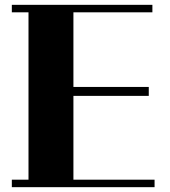

<svg xmlns="http://www.w3.org/2000/svg" viewBox="-20 -715 703 795"><path d="M611 -664H284V-355H596V-318H284V29H620V60H29V29H98V-664H29V-695H611Z"/></svg>

Font: Cafe24 ClassicType
Style: Regular
Weight: 400
Designer: Cafe24 thkim, hmlim, mnelim & 4IR
Foundry: Cafe24
Version: Version 1.000